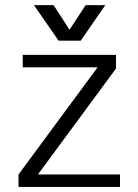

<svg xmlns="http://www.w3.org/2000/svg" viewBox="-20 -734 540 754"><path d="M52.7 0H451.2V-48.8H128.9L435.5 -464.8V-518.6H69.3V-469.7H363.3L52.7 -48.8ZM190.4 -713.9H113.3L210 -574.2H296.9L393.6 -713.9H316.4L252.9 -617.2Z"/></svg>

Font: DotumChe
Style: Regular
Weight: 400
Monospace: yes
Version: Version 2.21